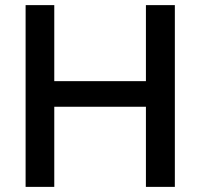

<svg xmlns="http://www.w3.org/2000/svg" viewBox="-20 -730 783 750"><path d="M663 -710H550V-413H192V-710H80V0H192V-313H550V0H663Z"/></svg>

Font: FIGSv2-sans-serif SemiBold
Style: Regular
Weight: 600
Designer: Matt McInerney, Pablo Impallari, Rodrigo Fuenzalida,Mirko Velimirovic
Foundry: Matt McInerney, Pablo Impallari, Rodrigo Fuenzalida
Version: Version 4.021;hotconv 1.0.109;makeotfexe 2.5.65596